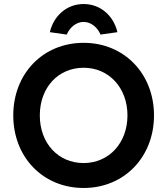

<svg xmlns="http://www.w3.org/2000/svg" viewBox="-20 -925 832 955"><path d="M396 10C598 10 746 -144 746 -351C746 -558 598 -712 396 -712C194 -712 46 -559 46 -351C46 -143 194 10 396 10ZM178 -351C178 -489 269 -588 396 -588C522 -588 614 -488 614 -351C614 -214 522 -114 396 -114C269 -114 178 -213 178 -351ZM228 -765 312 -753C326 -787 358 -816 396 -816C434 -816 466 -787 480 -753L564 -765C546 -844 482 -905 396 -905C310 -905 246 -844 228 -765Z"/></svg>

Font: Easer Grotesk Medium
Style: Regular
Weight: 500
Designer: Boardeaser, Bonnie Shaver-Troup, Thomas Jockin
Foundry: Lexend
Version: Version 1.001;Glyphs 3.1.2 (3151)